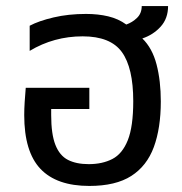

<svg xmlns="http://www.w3.org/2000/svg" viewBox="-20 -604 600 634"><path d="M275 10Q167 10 113.5 -46.5Q60 -103 60 -224Q60 -244 61.5 -267.5Q63 -291 65 -314H275V-244H149V-224Q149 -161 163 -125.5Q177 -90 204.5 -76Q232 -62 273 -62Q318 -62 351 -79Q384 -96 402 -141Q420 -186 420 -270Q420 -380 382.5 -432Q345 -484 253 -484Q158 -484 78 -436V-519Q108 -535 157 -546.5Q206 -558 264 -558Q304 -558 337.5 -550Q371 -542 397 -523Q417 -530 432.5 -545Q448 -560 448 -584H535Q535 -543 510.5 -516Q486 -489 450 -477Q483 -445 497 -391Q511 -337 511 -269Q511 -181 488 -118.5Q465 -56 413.5 -23Q362 10 275 10Z"/></svg>

Font: Noto Sans Living
Style: Regular
Weight: 400
Designer: Monotype Design Team
Foundry: Monotype Imaging Inc.
Version: Version 2.013; ttfautohint (v1.8.4.7-5d5b)